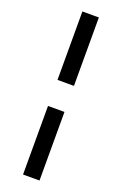

<svg xmlns="http://www.w3.org/2000/svg" viewBox="-171 -843 633 997"><g transform="rotate(20 145.5 -344.5)"><path d="M100 -273V106H191V-273ZM100 -417H191V-795H100Z"/></g></svg>

Font: Poppins
Style: Regular
Weight: 400
Designer: Ninad Kale (Devanagari), Jonny Pinhorn (Latin)
Foundry: Indian Type Foundry
Version: 4.004